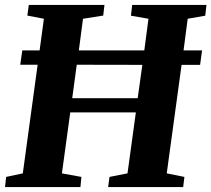

<svg xmlns="http://www.w3.org/2000/svg" viewBox="-22 -763 862 783"><path d="M-1.5 0 3 -41.5 71 -56 131.5 -499H60.5L69 -557.5H139.5L157 -686.5L89.5 -699.5L95.5 -743H404L399 -699.5L316.5 -686.5L299.5 -557.5H566.5L583.5 -686.5L512 -699L517 -743H820L815 -699L743.5 -686.5L726.5 -557.5H802L794 -498.5H718.5L658 -56L730 -41.5L725 0H419L424.5 -41.5L498 -56L532 -304.5H264.5L230.5 -56L310 -41.5L306 0ZM272.5 -362.5H539.5L558.5 -498.5L291 -499Z"/></svg>

Font: Merriweather 48pt ExtraBold
Style: Italic
Weight: 800
Italic angle: -7.8°
Version: Version 2.101